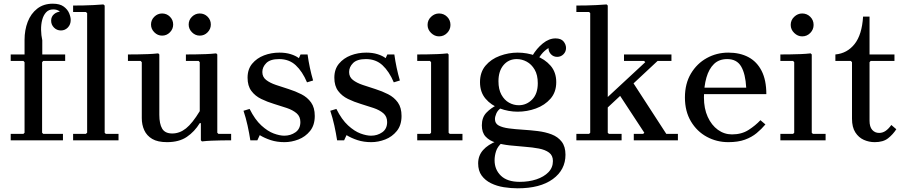

<svg xmlns="http://www.w3.org/2000/svg" viewBox="-20 -760 4896 1040"><path d="M113 -462V-544Q113 -597 130 -641.5Q147 -686 181.5 -713Q216 -740 266 -740Q304 -740 325 -724.5Q346 -709 354.5 -688.5Q363 -668 363 -652Q363 -627 347.5 -611Q332 -595 310 -595Q288 -595 272.5 -610.5Q257 -626 257 -648Q257 -670 273 -683.5Q289 -697 310 -697Q323 -697 332.5 -691Q342 -685 347.5 -674.5Q353 -664 353 -652H323Q323 -663 318 -676.5Q313 -690 301 -699.5Q289 -709 268 -709Q244 -709 229.5 -693Q215 -677 208.5 -652Q202 -627 202.5 -598Q203 -569 209 -542V-462ZM38 0V-35H107L113 -41H208L214 -35H321V0ZM113 0V-423L107 -430H214L208 -423V0ZM376 0V-35H445L452 -41H547L553 -35H622V0ZM38 -430V-465H333V-430ZM452 -20V-708H547V-20ZM452 -689 445 -695H376V-730Q402 -730 430.5 -730.5Q459 -731 486.5 -732.5Q514 -734 540 -736L547 -730V-695Z M1157 -41 1163 -35H1232V0Q1206 0 1179.5 0.5Q1153 1 1126.5 2Q1100 3 1074 6L1068 0V-93H1062Q1034 -47 992 -18.5Q950 10 885 10Q834 10 804.5 -7.5Q775 -25 761.5 -54.5Q748 -84 748 -120V-423L742 -430H673V-465Q699 -465 727.5 -465.5Q756 -466 783.5 -467Q811 -468 837 -471L843 -465V-138Q843 -89 858.5 -63Q874 -37 913 -37Q953 -37 987.5 -64.5Q1022 -92 1062 -158V-423L1056 -430H987V-465Q1013 -465 1041 -465.5Q1069 -466 1097 -467Q1125 -468 1151 -471L1157 -465ZM1062 -567Q1038 -567 1020 -585Q1002 -603 1002 -627Q1002 -652 1020 -669.5Q1038 -687 1062 -687Q1087 -687 1104.5 -669.5Q1122 -652 1122 -627Q1122 -603 1104.5 -585Q1087 -567 1062 -567ZM858 -567Q834 -567 816 -585Q798 -603 798 -627Q798 -652 816 -669.5Q834 -687 858 -687Q883 -687 900.5 -669.5Q918 -652 918 -627Q918 -603 900.5 -585Q883 -567 858 -567Z M1401 -370Q1401 -343 1421.5 -327Q1442 -311 1474.5 -300Q1507 -289 1543.5 -277.5Q1580 -266 1612.5 -249.5Q1645 -233 1665 -205Q1685 -177 1685 -132Q1685 -82 1659.5 -50.5Q1634 -19 1596.5 -4.5Q1559 10 1521 10Q1480 10 1446.5 -1Q1413 -12 1387 -28L1374 0H1336Q1330 -39 1321 -80Q1312 -121 1299 -160L1332 -170Q1361 -112 1395.5 -80.5Q1430 -49 1462.5 -37Q1495 -25 1520 -25Q1554 -25 1580.5 -43.5Q1607 -62 1607 -99Q1607 -129 1586.5 -146.5Q1566 -164 1533.5 -175Q1501 -186 1464.5 -197Q1428 -208 1395 -224Q1362 -240 1341.5 -267.5Q1321 -295 1321 -339Q1321 -385 1346 -415Q1371 -445 1410 -460Q1449 -475 1494 -475Q1528 -475 1555 -466.5Q1582 -458 1599 -445L1608 -465H1646Q1651 -429 1658.5 -393.5Q1666 -358 1676 -324L1643 -314Q1618 -373 1582 -406.5Q1546 -440 1492 -440Q1444 -440 1422.5 -418.5Q1401 -397 1401 -370Z M1871 -370Q1871 -343 1891.5 -327Q1912 -311 1944.5 -300Q1977 -289 2013.5 -277.5Q2050 -266 2082.5 -249.5Q2115 -233 2135 -205Q2155 -177 2155 -132Q2155 -82 2129.5 -50.5Q2104 -19 2066.5 -4.5Q2029 10 1991 10Q1950 10 1916.5 -1Q1883 -12 1857 -28L1844 0H1806Q1800 -39 1791 -80Q1782 -121 1769 -160L1802 -170Q1831 -112 1865.5 -80.5Q1900 -49 1932.5 -37Q1965 -25 1990 -25Q2024 -25 2050.5 -43.5Q2077 -62 2077 -99Q2077 -129 2056.5 -146.5Q2036 -164 2003.5 -175Q1971 -186 1934.5 -197Q1898 -208 1865 -224Q1832 -240 1811.5 -267.5Q1791 -295 1791 -339Q1791 -385 1816 -415Q1841 -445 1880 -460Q1919 -475 1964 -475Q1998 -475 2025 -466.5Q2052 -458 2069 -445L2078 -465H2116Q2121 -429 2128.5 -393.5Q2136 -358 2146 -324L2113 -314Q2088 -373 2052 -406.5Q2016 -440 1962 -440Q1914 -440 1892.5 -418.5Q1871 -397 1871 -370Z M2240 0V-35H2309L2315 -41V-423L2309 -430H2240V-465Q2266 -465 2294 -465.5Q2322 -466 2350 -467Q2378 -468 2404 -471L2410 -465V-41L2416 -35H2485V0ZM2358 -563Q2334 -563 2315 -581.5Q2296 -600 2296 -625Q2296 -651 2315 -669Q2334 -687 2358 -687Q2384 -687 2402 -669Q2420 -651 2420 -625Q2420 -600 2402 -581.5Q2384 -563 2358 -563Z M2784 -475Q2835 -475 2883 -457.5Q2931 -440 2962 -404.5Q2993 -369 2993 -315Q2993 -261 2962 -225.5Q2931 -190 2883 -172.5Q2835 -155 2784 -155Q2735 -155 2687.5 -172.5Q2640 -190 2610 -225.5Q2580 -261 2580 -315Q2580 -369 2610 -404.5Q2640 -440 2687.5 -457.5Q2735 -475 2784 -475ZM2790 -190Q2832 -190 2862.5 -221Q2893 -252 2893 -309Q2893 -354 2876 -383Q2859 -412 2833 -426Q2807 -440 2779 -440Q2735 -440 2707.5 -407.5Q2680 -375 2680 -320Q2680 -276 2696 -247Q2712 -218 2737 -204Q2762 -190 2790 -190ZM2661 -115Q2661 -91 2681.5 -80Q2702 -69 2736.5 -64.5Q2771 -60 2811.5 -57.5Q2852 -55 2893 -50Q2934 -45 2968 -32Q3002 -19 3022.5 7.5Q3043 34 3043 78Q3043 160 2974.5 210Q2906 260 2784 260Q2747 260 2709 254Q2671 248 2639.5 232.5Q2608 217 2589 191Q2570 165 2570 125Q2570 83 2596.5 53Q2623 23 2672 4L2699 13Q2675 34 2667 59Q2659 84 2659 108Q2659 159 2693.5 192Q2728 225 2795 225Q2845 225 2885.5 211.5Q2926 198 2950.5 173Q2975 148 2975 112Q2975 82 2954 66.5Q2933 51 2898.5 44.5Q2864 38 2823 35Q2782 32 2741 27.5Q2700 23 2665.5 12.5Q2631 2 2610.5 -20Q2590 -42 2590 -81Q2590 -124 2614.5 -149.5Q2639 -175 2672 -191L2695 -176Q2676 -163 2668.5 -145.5Q2661 -128 2661 -115ZM2863 -457Q2887 -498 2920.5 -525Q2954 -552 2989 -552Q3019 -552 3032.5 -535.5Q3046 -519 3046 -500Q3046 -480 3032 -466Q3018 -452 2998 -452Q2978 -452 2964.5 -466Q2951 -480 2951 -500Q2951 -508 2956.5 -518Q2962 -528 2968 -534L2967 -507Q2951 -502 2931 -485Q2911 -468 2893 -436Z M3408 -314 3589 -35H3652V0H3413V-35H3464L3470 -41L3329 -256ZM3211 -178 3475 -423 3469 -430H3360V-465H3617V-430H3542L3272 -178ZM3272 -41 3278 -35H3347V0H3102V-35H3171L3177 -41V-689L3171 -695H3102V-730Q3128 -730 3155.5 -730.5Q3183 -731 3211.5 -732.5Q3240 -734 3266 -736L3272 -730Z M3945 -32Q3997 -32 4034.5 -56Q4072 -80 4099 -109L4126 -86Q4105 -61 4078.5 -39Q4052 -17 4015 -3.5Q3978 10 3925 10Q3862 10 3808.5 -19Q3755 -48 3722.5 -102.5Q3690 -157 3690 -232Q3690 -307 3722.5 -361.5Q3755 -416 3808.5 -445.5Q3862 -475 3925 -475Q3988 -475 4034 -450.5Q4080 -426 4105.5 -376Q4131 -326 4131 -250H3780V-285H4022Q4018 -360 3994.5 -400Q3971 -440 3919 -440Q3875 -440 3847.5 -413.5Q3820 -387 3806.5 -340Q3793 -293 3793 -232Q3793 -172 3813.5 -127Q3834 -82 3868.5 -57Q3903 -32 3945 -32Z M4207 0V-35H4276L4282 -41V-423L4276 -430H4207V-465Q4233 -465 4261 -465.5Q4289 -466 4317 -467Q4345 -468 4371 -471L4377 -465V-41L4383 -35H4452V0ZM4325 -563Q4301 -563 4282 -581.5Q4263 -600 4263 -625Q4263 -651 4282 -669Q4301 -687 4325 -687Q4351 -687 4369 -669Q4387 -651 4387 -625Q4387 -600 4369 -581.5Q4351 -563 4325 -563Z M4808 -83 4835 -60Q4817 -32 4790.5 -11Q4764 10 4718 10Q4687 10 4659 -2.5Q4631 -15 4613 -43Q4595 -71 4595 -117V-423L4589 -430H4505V-465Q4569 -471 4609 -521.5Q4649 -572 4655 -670H4690V-465H4825V-430H4696L4690 -423V-106Q4690 -73 4704.5 -56.5Q4719 -40 4742 -40Q4761 -40 4777 -51Q4793 -62 4808 -83Z"/></svg>

Font: Brygada 1918 Medium
Style: Regular
Weight: 500
Designer: Mateusz Machalski | Borys Kosmynka | Przemek Hoffer
Foundry: NIEPODLEGLA 2018
Version: Version 3.006